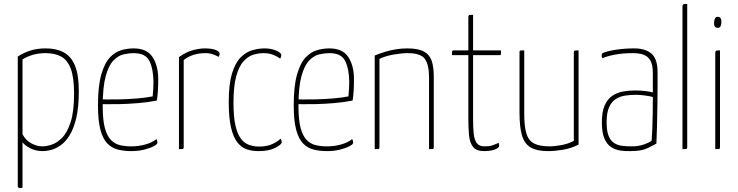

<svg xmlns="http://www.w3.org/2000/svg" viewBox="-20 -755 3736 972"><path d="M81 197Q76 197 73 194.5Q70 192 70 188V-469Q103 -490 137 -500Q171 -510 212 -510Q265 -510 302.5 -490Q340 -470 359.5 -423Q379 -376 379 -294Q379 -212 366 -157.5Q353 -103 332 -69.5Q311 -36 286.5 -19Q262 -2 238.5 4Q215 10 197 10Q160 10 132 -5Q104 -20 94 -35V195Q90 196 87 196.5Q84 197 81 197ZM195 -14Q214 -14 241 -22.5Q268 -31 294 -57Q320 -83 337.5 -136.5Q355 -190 355 -281Q355 -362 338.5 -406.5Q322 -451 290 -468.5Q258 -486 211 -486Q144 -486 94 -454V-75Q111 -44 139 -29Q167 -14 195 -14Z M645 10Q609 10 578 2.5Q547 -5 524 -28Q501 -51 488.5 -97.5Q476 -144 476 -221Q476 -320 493 -378.5Q510 -437 537 -465Q564 -493 595.5 -501.5Q627 -510 656 -510Q724 -510 752.5 -466Q781 -422 781 -354Q781 -325 779.5 -297Q778 -269 774 -246Q729 -237 680 -233Q631 -229 589 -228Q547 -227 521 -227.5Q495 -228 495 -228V-252Q495 -252 521.5 -251.5Q548 -251 588.5 -252Q629 -253 673 -256.5Q717 -260 753 -267Q755 -290 756 -307Q757 -324 757 -342Q756 -408 736 -447Q716 -486 657 -486Q633 -486 606 -480Q579 -474 554.5 -449Q530 -424 515 -369Q500 -314 500 -217Q500 -147 511 -106.5Q522 -66 542 -46Q562 -26 588 -20Q614 -14 644 -14Q681 -14 715.5 -23.5Q750 -33 772 -51Q775 -45 776 -40Q777 -35 777 -32Q777 -25 758.5 -15Q740 -5 710 2.5Q680 10 645 10Z M886 0V-466Q921 -491 955 -500.5Q989 -510 1017 -510Q1052 -510 1072 -502Q1092 -494 1092 -483Q1092 -479 1090 -474Q1088 -469 1086 -467Q1075 -474 1058.5 -480Q1042 -486 1019 -486Q988 -486 960.5 -477.5Q933 -469 910 -451V-10Q910 -5 908.5 -3Q907 -1 902 -0.5Q897 0 886 0Z M1289 10Q1258 10 1231 1.5Q1204 -7 1183 -32.5Q1162 -58 1150 -107.5Q1138 -157 1138 -239Q1138 -329 1154.5 -383Q1171 -437 1198.5 -464.5Q1226 -492 1258 -501Q1290 -510 1320 -510Q1352 -510 1378 -499Q1404 -488 1404 -476Q1404 -473 1402.5 -467.5Q1401 -462 1398 -458Q1386 -468 1364.5 -477Q1343 -486 1313 -486Q1289 -486 1262.5 -478Q1236 -470 1213 -445Q1190 -420 1176 -369.5Q1162 -319 1162 -234Q1162 -163 1172 -119.5Q1182 -76 1199.5 -53Q1217 -30 1241 -21.5Q1265 -13 1293 -13Q1332 -13 1359.5 -26Q1387 -39 1400 -53Q1403 -49 1404.5 -44.5Q1406 -40 1406 -35Q1406 -23 1373.5 -6.5Q1341 10 1289 10Z M1636 10Q1600 10 1569 2.5Q1538 -5 1515 -28Q1492 -51 1479.5 -97.5Q1467 -144 1467 -221Q1467 -320 1484 -378.5Q1501 -437 1528 -465Q1555 -493 1586.5 -501.5Q1618 -510 1647 -510Q1715 -510 1743.5 -466Q1772 -422 1772 -354Q1772 -325 1770.5 -297Q1769 -269 1765 -246Q1720 -237 1671 -233Q1622 -229 1580 -228Q1538 -227 1512 -227.5Q1486 -228 1486 -228V-252Q1486 -252 1512.5 -251.5Q1539 -251 1579.5 -252Q1620 -253 1664 -256.5Q1708 -260 1744 -267Q1746 -290 1747 -307Q1748 -324 1748 -342Q1747 -408 1727 -447Q1707 -486 1648 -486Q1624 -486 1597 -480Q1570 -474 1545.5 -449Q1521 -424 1506 -369Q1491 -314 1491 -217Q1491 -147 1502 -106.5Q1513 -66 1533 -46Q1553 -26 1579 -20Q1605 -14 1635 -14Q1672 -14 1706.5 -23.5Q1741 -33 1763 -51Q1766 -45 1767 -40Q1768 -35 1768 -32Q1768 -25 1749.5 -15Q1731 -5 1701 2.5Q1671 10 1636 10Z M1877 0V-474Q1904 -485 1930.5 -493Q1957 -501 1985 -505.5Q2013 -510 2042 -510Q2098 -510 2127 -493.5Q2156 -477 2166 -445.5Q2176 -414 2176 -368V-10Q2176 -5 2175 -3Q2174 -1 2169 -0.5Q2164 0 2152 0V-364Q2152 -426 2131.5 -456Q2111 -486 2043 -486Q2015 -486 1973.5 -479Q1932 -472 1901 -457V-10Q1901 -5 1900 -3Q1899 -1 1894 -0.5Q1889 0 1877 0Z M2431 10Q2391 10 2374.5 -11.5Q2358 -33 2354.5 -70Q2351 -107 2351 -153V-476H2268Q2268 -487 2268.5 -492Q2269 -497 2271 -498.5Q2273 -500 2276 -500H2351V-665Q2351 -673 2352.5 -676Q2354 -679 2359 -679.5Q2364 -680 2375 -680V-500H2516Q2516 -490 2516 -484.5Q2516 -479 2514.5 -477.5Q2513 -476 2510 -476H2375V-150Q2375 -111 2378 -80Q2381 -49 2393 -31.5Q2405 -14 2433 -14Q2458 -14 2472.5 -19Q2487 -24 2504 -32Q2506 -28 2506.5 -24.5Q2507 -21 2507 -17Q2507 -10 2496.5 -3.5Q2486 3 2469 6.5Q2452 10 2431 10Z M2756 10Q2698 10 2666.5 -8.5Q2635 -27 2622.5 -69.5Q2610 -112 2610 -185V-490Q2610 -495 2611 -497Q2612 -499 2617 -499.5Q2622 -500 2634 -500V-178Q2634 -114 2645 -78.5Q2656 -43 2684 -28.5Q2712 -14 2764 -14Q2784 -14 2819.5 -20Q2855 -26 2885 -42V-490Q2885 -495 2887 -497Q2889 -499 2894.5 -499.5Q2900 -500 2909 -500V-23Q2872 -4 2830.5 3Q2789 10 2756 10Z M3172 10Q3145 11 3119.5 7Q3094 3 3073 -11Q3052 -25 3039.5 -54.5Q3027 -84 3027 -135Q3027 -189 3041 -221Q3055 -253 3079 -269.5Q3103 -286 3133 -291.5Q3163 -297 3194 -297Q3220 -297 3243.5 -294.5Q3267 -292 3285 -287Q3285 -287 3285 -305.5Q3285 -324 3285 -347.5Q3285 -371 3285 -385Q3285 -428 3272 -449.5Q3259 -471 3236.5 -478.5Q3214 -486 3186 -486Q3129 -486 3088 -477.5Q3047 -469 3030 -460Q3028 -464 3027 -466.5Q3026 -469 3026 -473Q3026 -478 3027 -481.5Q3028 -485 3031 -486Q3048 -495 3093.5 -502.5Q3139 -510 3191 -510Q3247 -510 3278 -483.5Q3309 -457 3309 -389V-323Q3309 -266 3308 -213.5Q3307 -161 3306 -114.5Q3305 -68 3303 -28Q3291 -21 3259.5 -5.5Q3228 10 3172 10ZM3179 -14Q3213 -14 3241 -24Q3269 -34 3279 -43Q3281 -70 3282.5 -107Q3284 -144 3284.5 -185Q3285 -226 3285 -264Q3266 -269 3242 -272Q3218 -275 3199 -275Q3171 -275 3144.5 -271Q3118 -267 3097 -253.5Q3076 -240 3063.5 -212Q3051 -184 3051 -136Q3051 -91 3061.5 -66Q3072 -41 3090.5 -30Q3109 -19 3132 -16.5Q3155 -14 3179 -14Z M3435 0V-720Q3435 -728 3437 -731Q3439 -734 3444.5 -734.5Q3450 -735 3459 -735V-10Q3459 -5 3458 -3Q3457 -1 3452 -0.5Q3447 0 3435 0Z M3601 0V-485Q3601 -493 3603 -496Q3605 -499 3610.5 -499.5Q3616 -500 3625 -500V-10Q3625 -5 3624 -3Q3623 -1 3618 -0.5Q3613 0 3601 0ZM3612 -614Q3602 -615 3598 -622Q3594 -629 3595 -642Q3596 -656 3600.5 -663Q3605 -670 3614 -670Q3624 -670 3628.5 -662Q3633 -654 3632 -640Q3631 -627 3627 -620.5Q3623 -614 3612 -614Z"/></svg>

Font: Yanone Kaffeesatz ExtraLight ExtraLight
Style: Regular
Weight: 250
Version: Version 2.003